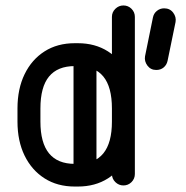

<svg xmlns="http://www.w3.org/2000/svg" viewBox="-20 -679 682 703"><path d="M44 -233.8V-281.8Q44 -353.8 70.1 -407.4Q96.2 -461 143.2 -490.9Q190.2 -520.8 253.5 -520.8H265.2Q328.2 -520.8 375.2 -490.9Q422.2 -461 448 -407.4Q473.8 -353.8 473.8 -281.8V-233.8Q473.8 -162.5 448 -109.1Q422.2 -55.8 375.4 -25.9Q328.5 4 265.2 4H253.5Q190.2 4 143.2 -25.9Q96.2 -55.8 70.1 -109.1Q44 -162.5 44 -233.8ZM128 -233.8Q128 -156 159.5 -117.5Q191 -79 253.5 -79H265.2Q327 -79 358.4 -117.5Q389.8 -156 389.8 -233.8V-281.8Q389.8 -360.5 358.4 -398.8Q327 -437 265.2 -437H253.5Q191 -437 159.5 -398.8Q128 -360.5 128 -281.8ZM473.8 -42Q473.8 -24.5 461.5 -12.2Q449.2 0 431.8 0Q415 0 402.4 -12.2Q389.8 -24.5 389.8 -42V-617.2Q389.8 -634.5 402.4 -646.8Q415 -659 431.8 -659Q449.2 -659 461.5 -646.8Q473.8 -634.5 473.8 -617.2ZM333.2 -47.8Q333.2 -30.2 321 -18Q308.8 -5.8 291.2 -5.8Q273.8 -5.8 261.5 -18Q249.2 -30.2 249.2 -47.8V-472Q249.2 -489.5 261.5 -501.8Q273.8 -514 291.2 -514Q308.8 -514 321 -501.8Q333.2 -489.5 333.2 -472ZM540 -615.2Q543 -630 554.5 -639.2Q566 -648.5 581 -648.5Q602.2 -648.5 614.1 -632.6Q626 -616.8 622.8 -598.5L593.5 -456Q590.2 -441.2 579.2 -432Q568.2 -422.8 552.2 -422.8Q531.8 -422.8 519.9 -438.6Q508 -454.5 511 -472.8Z"/></svg>

Font: Libertine-Super Thin
Style: Regular
Weight: 100
Designer: Bastien Sozeau
Foundry: NBR — Bastien Sozeau
Version: Version 2.003;gftools[0.9.33]